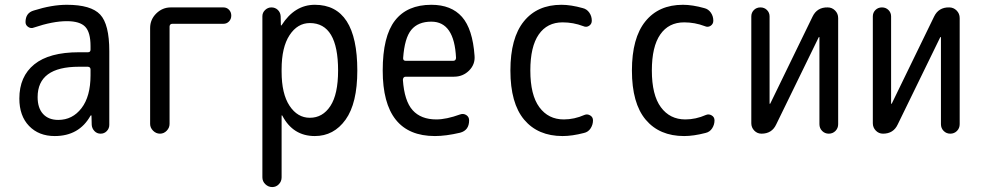

<svg xmlns="http://www.w3.org/2000/svg" viewBox="-20 -550 4040 790"><path d="M304.7 -275.4Q134.8 -275.4 134.8 -150.4Q134.8 -105.5 157.2 -81.1Q179.7 -56.6 219.7 -56.6Q278.3 -56.6 315.4 -105Q352.5 -153.3 352.5 -240.2V-263.7Q352.5 -274.4 341.8 -275.4ZM205.1 9.8Q139.6 9.8 99.6 -31.7Q59.6 -73.2 59.6 -144.5Q59.6 -235.4 121.1 -285.2Q182.6 -335 304.7 -335H341.8Q352.5 -335 352.5 -345.7V-360.4Q352.5 -417 330.6 -439.9Q308.6 -462.9 254.9 -462.9Q197.3 -462.9 119.1 -436.5Q107.4 -431.6 96.2 -439Q85 -446.3 85 -459Q85 -497.1 119.1 -506.8Q193.4 -530.3 254.9 -530.3Q354.5 -530.3 392.1 -490.2Q429.7 -450.2 429.7 -339.8V-36.1Q429.7 -21.5 419.4 -10.7Q409.2 0 394 0Q378.9 0 368.7 -10.7Q358.4 -21.5 357.4 -36.1L356.4 -74.2Q356.4 -75.2 355.5 -75.2Q353.5 -75.2 352.5 -74.2Q305.7 9.8 205.1 9.8Z M597.7 -40V-434.6Q597.7 -469.7 623 -494.6Q648.4 -519.5 682.6 -519.5H899.4Q913.1 -519.5 922.4 -509.8Q931.6 -500 931.6 -485.8Q931.6 -471.7 922.4 -461.9Q913.1 -452.1 899.4 -452.1H689.5Q678.7 -452.1 677.7 -441.4V-40Q677.7 -24.4 666 -12.2Q654.3 0 638.2 0Q622.1 0 609.9 -12.2Q597.7 -24.4 597.7 -40Z M1138.7 -264.6V-254.9Q1138.7 -164.1 1171.4 -114.7Q1204.1 -65.4 1254.9 -65.4Q1307.6 -65.4 1339.4 -113.8Q1371.1 -162.1 1371.1 -259.8Q1371.1 -455.1 1254.9 -455.1Q1204.1 -455.1 1171.4 -405.3Q1138.7 -355.5 1138.7 -264.6ZM1059.6 179.7V-483.4Q1059.6 -498 1070.8 -508.8Q1082 -519.5 1096.7 -519.5Q1112.3 -519.5 1123 -509.3Q1133.8 -499 1134.8 -483.4L1135.7 -446.3Q1135.7 -445.3 1136.7 -445.3Q1138.7 -445.3 1138.7 -446.3Q1192.4 -530.3 1275.4 -530.3Q1450.2 -530.3 1450.2 -259.8Q1450.2 -125 1401.9 -57.6Q1353.5 9.8 1275.4 9.8Q1185.5 9.8 1141.6 -74.2Q1141.6 -75.2 1139.6 -75.2Q1138.7 -75.2 1138.7 -74.2V179.7Q1138.7 196.3 1127.4 208Q1116.2 219.7 1100.1 219.7Q1084 219.7 1071.8 208Q1059.6 196.3 1059.6 179.7Z M1754.9 -460.9Q1700.2 -460.9 1672.4 -427.2Q1644.5 -393.6 1638.7 -310.5Q1638.7 -299.8 1649.4 -299.8H1844.7Q1855.5 -299.8 1856.4 -311.5Q1849.6 -460.9 1754.9 -460.9ZM1769.5 9.8Q1554.7 9.8 1554.7 -259.8Q1554.7 -400.4 1605 -465.3Q1655.3 -530.3 1754.9 -530.3Q1836.9 -530.3 1880.9 -480.5Q1924.8 -430.7 1932.6 -320.3Q1935.5 -285.2 1910.2 -259.8Q1884.8 -234.4 1847.7 -234.4H1649.4Q1638.7 -234.4 1637.7 -221.7Q1643.6 -134.8 1677.7 -96.7Q1711.9 -58.6 1775.4 -58.6Q1816.4 -58.6 1873 -79.1Q1886.7 -84 1898.4 -76.7Q1910.2 -69.3 1910.2 -54.7Q1910.2 -13.7 1873 -3.9Q1814.5 9.8 1769.5 9.8Z M2294.9 9.8Q2193.4 9.8 2136.7 -57.6Q2080.1 -125 2080.1 -259.8Q2080.1 -393.6 2135.3 -461.9Q2190.4 -530.3 2290 -530.3Q2329.1 -530.3 2377.9 -516.6Q2394.5 -512.7 2404.8 -498Q2415 -483.4 2415 -464.8Q2415 -451.2 2403.8 -443.8Q2392.6 -436.5 2379.9 -442.4Q2338.9 -458 2294.9 -458Q2231.4 -458 2196.8 -408.2Q2162.1 -358.4 2162.1 -259.8Q2162.1 -159.2 2199.2 -108.9Q2236.3 -58.6 2299.8 -58.6Q2342.8 -58.6 2384.8 -77.1Q2396.5 -82 2408.2 -75.2Q2419.9 -68.4 2419.9 -54.7Q2419.9 -37.1 2410.2 -22Q2400.4 -6.8 2382.8 -2.9Q2334 9.8 2294.9 9.8Z M2794.9 9.8Q2693.4 9.8 2636.7 -57.6Q2580.1 -125 2580.1 -259.8Q2580.1 -393.6 2635.3 -461.9Q2690.4 -530.3 2790 -530.3Q2829.1 -530.3 2877.9 -516.6Q2894.5 -512.7 2904.8 -498Q2915 -483.4 2915 -464.8Q2915 -451.2 2903.8 -443.8Q2892.6 -436.5 2879.9 -442.4Q2838.9 -458 2794.9 -458Q2731.4 -458 2696.8 -408.2Q2662.1 -358.4 2662.1 -259.8Q2662.1 -159.2 2699.2 -108.9Q2736.3 -58.6 2799.8 -58.6Q2842.8 -58.6 2884.8 -77.1Q2896.5 -82 2908.2 -75.2Q2919.9 -68.4 2919.9 -54.7Q2919.9 -37.1 2910.2 -22Q2900.4 -6.8 2882.8 -2.9Q2834 9.8 2794.9 9.8Z M3113.3 0Q3095.7 0 3083.5 -12.7Q3071.3 -25.4 3071.3 -43V-482.4Q3071.3 -498 3082 -508.8Q3092.8 -519.5 3108.9 -519.5Q3125 -519.5 3135.7 -508.8Q3146.5 -498 3146.5 -482.4V-124Q3146.5 -123 3147.5 -123Q3149.4 -123 3149.4 -124L3323.2 -481.4Q3341.8 -520.5 3385.7 -519.5Q3403.3 -519.5 3416 -506.8Q3428.7 -494.1 3428.7 -475.6V-39.1Q3428.7 -22.5 3417.5 -11.2Q3406.2 0 3390.1 0Q3374 0 3362.8 -11.2Q3351.6 -22.5 3351.6 -39.1V-396.5Q3351.6 -397.5 3350.6 -397.5Q3348.6 -397.5 3348.6 -396.5L3173.8 -38.1Q3156.2 0 3113.3 0Z M3613.3 0Q3595.7 0 3583.5 -12.7Q3571.3 -25.4 3571.3 -43V-482.4Q3571.3 -498 3582 -508.8Q3592.8 -519.5 3608.9 -519.5Q3625 -519.5 3635.7 -508.8Q3646.5 -498 3646.5 -482.4V-124Q3646.5 -123 3647.5 -123Q3649.4 -123 3649.4 -124L3823.2 -481.4Q3841.8 -520.5 3885.7 -519.5Q3903.3 -519.5 3916 -506.8Q3928.7 -494.1 3928.7 -475.6V-39.1Q3928.7 -22.5 3917.5 -11.2Q3906.2 0 3890.1 0Q3874 0 3862.8 -11.2Q3851.6 -22.5 3851.6 -39.1V-396.5Q3851.6 -397.5 3850.6 -397.5Q3848.6 -397.5 3848.6 -396.5L3673.8 -38.1Q3656.2 0 3613.3 0Z"/></svg>

Font: Rounded-X Mgen+ 1m regular
Style: Regular
Weight: 400
Designer: [Source Han Sans]
Ryoko NISHIZUKA  (kana & ideographs); Paul D. Hunt (Latin, Greek & Cyrillic); Wenlong ZHANG  (bopomofo
Version: Version 1.059.20150602